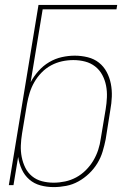

<svg xmlns="http://www.w3.org/2000/svg" viewBox="-20 -755 540 783"><path d="M199 8Q171 8 145 1Q119 -6 99.5 -23Q80 -40 69 -64Q58 -88 54 -115L35 0H16L137 -735H458L455 -717H154L105 -420Q118 -444 137 -465.5Q156 -487 180.5 -501.5Q205 -516 232 -522Q259 -528 285 -528Q312 -528 338 -521.5Q364 -515 383.5 -499.5Q403 -484 415 -461.5Q427 -439 432 -413.5Q437 -388 436 -361Q435 -334 430 -307L411 -187Q406 -162 398.5 -137Q391 -112 377 -89Q363 -66 343 -47Q323 -28 299.5 -15Q276 -2 250 3Q224 8 199 8ZM199 -10Q222 -10 245.5 -15Q269 -20 290.5 -31.5Q312 -43 330 -61Q348 -79 360.5 -100Q373 -121 380.5 -144Q388 -167 391 -190L411 -310Q415 -334 416 -358.5Q417 -383 412.5 -406Q408 -429 397 -449.5Q386 -470 368 -484Q350 -498 327 -504Q304 -510 279 -510Q256 -510 233 -505Q210 -500 188.5 -488.5Q167 -477 149.5 -459Q132 -441 120 -420Q108 -399 101 -376.5Q94 -354 90 -331L70 -211Q66 -187 65 -162.5Q64 -138 68.5 -115Q73 -92 83 -71.5Q93 -51 110.5 -36.5Q128 -22 151 -16Q174 -10 199 -10Z"/></svg>

Font: Iosevka SS04 Thin Oblique
Style: Regular
Weight: 100
Italic angle: -9°
Monospace: yes
Designer: Belleve Invis
Foundry: Belleve Invis
Version: Version 19.0.0; ttfautohint (v1.8.4)